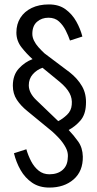

<svg xmlns="http://www.w3.org/2000/svg" viewBox="-20 -838 440 867"><path d="M203 9Q157 9 125 -13Q93 -35 73 -70Q53 -105 43 -146L99 -164Q107 -136 120.5 -110Q134 -84 154.5 -67.5Q175 -51 203 -51Q240 -51 262.5 -70.5Q285 -90 286 -125Q288 -140 283.5 -155.5Q279 -171 264 -192.5Q249 -214 216 -244L104 -336Q74 -360 56 -387.5Q38 -415 38 -451Q38 -499 65 -528.5Q92 -558 127 -571Q100 -595 77 -624.5Q54 -654 54 -691Q54 -729 72 -757.5Q90 -786 123 -802Q156 -818 201 -818Q246 -818 276 -796Q306 -774 324.5 -741Q343 -708 352 -673L296 -655Q289 -676 277 -700Q265 -724 246.5 -741Q228 -758 199 -758Q168 -758 147 -739.5Q126 -721 126 -685Q126 -670 133.5 -654.5Q141 -639 154 -624.5Q167 -610 181 -597L294 -512Q330 -484 350.5 -448.5Q371 -413 368 -365Q366 -320 343 -293.5Q320 -267 290 -251Q313 -227 333 -199Q353 -171 354 -131Q355 -65 312.5 -28Q270 9 203 9ZM243 -291Q263 -301 282.5 -319.5Q302 -338 304 -365Q307 -393 294 -417.5Q281 -442 250 -468L172 -532Q146 -523 128 -502.5Q110 -482 110 -453Q110 -435 119 -418Q128 -401 144 -386Z"/></svg>

Font: Oswald Light
Style: Regular
Weight: 300
Designer: Vernon Adams
Foundry: Vernon Adams
Version: Version 4.103;gftools[0.9.33.dev8+g029e19f]